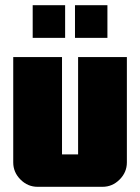

<svg xmlns="http://www.w3.org/2000/svg" viewBox="-20 -720 540 740"><path d="M231 -574H106V-700H231ZM394 -574H269V-700H394ZM469 -94Q469 -56 441 -28Q413 0 375 0H125Q87 0 59 -28Q31 -56 31 -94V-500H219V-125H281V-500H469Z"/></svg>

Font: CostaRica
Style: Normal
Weight: 900
Version: Version 1.3